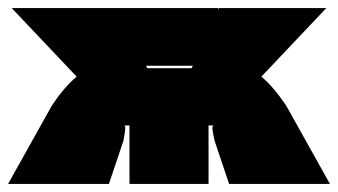

<svg xmlns="http://www.w3.org/2000/svg" viewBox="-22 -456 838 476"><path d="M796 0H546L510 -107Q505 -130 504.5 -137.5Q504 -145 509 -145H495V0H299V-145H285Q289 -145 288.5 -137.5Q288 -130 286.5 -121.5Q285 -113 284 -107L248 0H-2L107 -195Q137 -240 168 -266L7 -436H519V-432L521 -436H787L626 -266Q655 -242 687 -195ZM340 -293 343 -287H453L456 -293Z"/></svg>

Font: Ysabeau Black
Style: Regular
Weight: 900
Designer: Christian Thalmann (Catharsis Fonts)
Version: Version 0.003